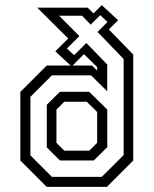

<svg xmlns="http://www.w3.org/2000/svg" viewBox="-20 -730 600 750"><path d="M162.5 0 59.5 -103V-371L162.5 -474H256L196 -529.5L246.5 -579.5L125.5 -700H322.5L345 -677.5L377.5 -710L441.5 -651L405 -615L500.5 -517V-103L397.5 0ZM214 -103.2 162.8 -154V-320.8L214 -371.5H328.2L399 -302V-155.2L346.2 -103.2ZM231 -141.5H329L359.5 -172V-292.5L319 -332.5H231L200.5 -302V-172ZM182.8 -39H377.5L463 -124.2V-499.5L361 -605.2L400 -644.2L371.5 -670.8L334.2 -633.8L300.5 -668.5H210.8L290.2 -589L241.2 -540.5L269.5 -514.5L317.2 -562L398.8 -478.2V-373.5L335.5 -435.8H182.8L98.8 -351.8V-123ZM359.5 -454V-468L308 -518.5L263.5 -474H339.5Z"/></svg>

Font: Tourney Thin
Style: Regular
Weight: 100
Designer: Tyler Finck
Foundry: Etcetera Type Co
Version: Version 1.015